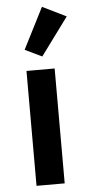

<svg xmlns="http://www.w3.org/2000/svg" viewBox="-56 -837 389 869"><g transform="rotate(-5 138.5 -402.5)"><path d="M202 0H74V-522H202ZM277 -752 151 -581 74 -618 169 -805Z"/></g></svg>

Font: IBM Plex Sans SemiBold
Style: Regular
Weight: 600
Designer: Mike Abbink, Paul van der Laan, Pieter van Rosmalen
Foundry: Bold Monday
Version: Version 3.201